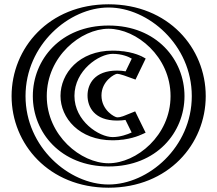

<svg xmlns="http://www.w3.org/2000/svg" viewBox="-20 -860 1013 895"><path d="M526 -516C559 -516 593 -500 593 -500L636 -589C633 -592 590 -624 505 -624C392 -624 287 -530 287 -413C287 -298 392 -206 505 -206C582 -206 636 -239 636 -239C621 -271 607 -297 592 -329C587 -326 564 -313 526 -313C472 -313 428 -357 428 -415C428 -471 472 -516 526 -516ZM173 -412C173 -240 314 -99 486 -99C659 -99 800 -240 800 -412C800 -585 659 -726 486 -726C314 -726 173 -585 173 -412ZM59 -412C59 -177 251 15 486 15C722 15 914 -177 914 -412C914 -648 722 -840 486 -840C251 -840 59 -648 59 -412ZM526 -531C463.4 -531 413 -478.9 413 -415C413 -349.2 463.4 -298 526 -298C552.3 -298 572.9 -304 585 -308.9C596.1 -285.9 605.7 -267.4 616.2 -245.6C596.7 -236.4 556.2 -221 505 -221C399.5 -221 302 -307.4 302 -413C302 -520.8 399.7 -609 505 -609C564 -609 601.5 -592.5 616.8 -583.8L585.6 -519.2C570.3 -524.7 549.6 -531 526 -531ZM158 -412C158 -593.3 305.7 -741 486 -741C667.3 -741 815 -593.3 815 -412C815 -231.7 667.3 -84 486 -84C305.7 -84 158 -231.7 158 -412ZM74 -412C74 -185.3 259.3 0 486 0C713.7 0 899 -185.3 899 -412C899 -639.7 713.7 -825 486 -825C259.3 -825 74 -639.7 74 -412ZM526 -531C549.6 -531 570.3 -524.7 585.6 -519.2L616.8 -583.8C601.5 -592.5 564 -609 505 -609C399.7 -609 302 -520.8 302 -413C302 -307.4 399.5 -221 505 -221C556.2 -221 596.7 -236.4 616.2 -245.6C605.7 -267.4 596.1 -285.9 585 -308.9C572.9 -304 552.3 -298 526 -298C463.4 -298 413 -349.2 413 -415C413 -478.9 463.4 -531 526 -531ZM158 -412C158 -231.7 305.7 -84 486 -84C667.3 -84 815 -231.7 815 -412C815 -593.3 667.3 -741 486 -741C305.7 -741 158 -593.3 158 -412ZM74 -412C74 -639.7 259.3 -825 486 -825C713.7 -825 899 -639.7 899 -412C899 -185.3 713.7 0 486 0C259.3 0 74 -185.3 74 -412ZM526 -516C472 -516 428 -471 428 -415C428 -357 472 -313 526 -313C550 -313 568.7 -318.5 579.4 -322.8L592.4 -328L598.5 -315.4C609.5 -292.7 619.1 -274.1 629.7 -252.2L636.3 -238.5L622.6 -232C601.8 -222.2 559.2 -206 505 -206C392 -206 287 -298 287 -413C287 -530 392 -624 505 -624C566.9 -624 606.9 -606.7 624.2 -596.9L636.5 -590L593.2 -500.5L580.5 -505.1C565.8 -510.4 546.9 -516 526 -516ZM173 -412C173 -585 314 -726 486 -726C659 -726 800 -585 800 -412C800 -240 659 -99 486 -99C314 -99 173 -240 173 -412ZM59 -412C59 -648 251 -840 486 -840C722 -840 914 -648 914 -412C914 -177 722 15 486 15C251 15 59 -177 59 -412ZM526 -531C419.9 -531 388 -467.3 388 -415C388 -360.8 420.2 -298 526 -298C540.4 -298 553.6 -299.2 564.9 -300.9C574.7 -281 584.2 -262.5 593.7 -242.5C575.2 -233.5 539.1 -221 505 -221C442.3 -221 327 -295.3 327 -413C327 -532.9 442.8 -609 505 -609C549 -609 580.4 -595.2 594.2 -586.6L565.6 -527.4C554 -529.5 541.5 -531 526 -531ZM133 -412C133 -243.4 262.5 -84 486 -84C710.4 -84 840 -243.4 840 -412C840 -581.5 710.5 -741 486 -741C262.4 -741 133 -581.5 133 -412ZM99 -412C99 -651.5 302.5 -825 486 -825C670.5 -825 874 -651.5 874 -412C874 -173.6 670.6 0 486 0C302.5 0 99 -173.6 99 -412ZM526 -516C530.5 -516 543.3 -513.6 557.9 -508.4L611.7 -489L659.1 -587.1L650.2 -592.1C632.4 -602.2 585.4 -624 505 -624C348.9 -624 262 -518 262 -413C262 -310.1 349.1 -206 505 -206C577.8 -206 626.3 -226.3 647.5 -236.3L658.8 -241.6C647.1 -265.9 636.5 -286.5 624.3 -311.6L610.1 -340.9L555.8 -319.1C547 -315.6 535.4 -313 526 -313C515.3 -313 453 -345.4 453 -415C453 -482.7 515.4 -516 526 -516ZM198 -412C198 -596.7 357.2 -726 486 -726C615.8 -726 775 -596.7 775 -412C775 -228.2 615.8 -99 486 -99C357.2 -99 198 -228.2 198 -412ZM34 -412C34 -188.8 207.8 15 486 15C765.2 15 939 -188.8 939 -412C939 -636.3 765.2 -840 486 -840C207.8 -840 34 -636.3 34 -412Z"/></svg>

Font: Hussar Outliner
Style: Regular
Weight: 700
Foundry: Cannot Into Space Fonts
Version: Version 0.92